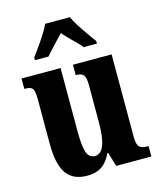

<svg xmlns="http://www.w3.org/2000/svg" viewBox="-115 -850 795 945"><g transform="rotate(-15 282.0 -378.0)"><path d="M74 -188V-413Q74 -443 70.5 -457.5Q67 -472 57 -477.5Q47 -483 26 -483H23V-536H222V-215Q222 -139 233 -106.5Q244 -74 274 -74Q335 -74 335 -227V-419Q335 -459 324 -471Q313 -483 288 -483H285V-536H482V-116Q482 -76 494.5 -64.5Q507 -53 533 -53H541V0H362L340 -72H336Q317 -30 287.5 -10Q258 10 214 10Q140 10 107 -38Q74 -86 74 -188ZM110 -619 133 -651Q190 -730 205 -766H331Q346 -730 403 -651L426 -619V-606H358Q350 -618 333.5 -634Q317 -650 312 -655Q304 -663 289.5 -678Q275 -693 268 -702L229 -661Q187 -616 179 -606H110Z"/></g></svg>

Font: Noto Serif CondExtraBold
Style: Regular
Weight: 800
Width: 3
Designer: Monotype Design Team
Foundry: Monotype Imaging Inc.
Version: Version 1.001